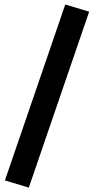

<svg xmlns="http://www.w3.org/2000/svg" viewBox="-20 -732 444 859"><path d="M2 75.2 108.9 107.4 378.9 -679.7 272 -711.9Z"/></svg>

Font: Sahel
Style: Bold
Weight: 700
Foundry: Saber Rastikerdar (saber.rastikerdar@gmail.com)
Version: Version 3.4.0